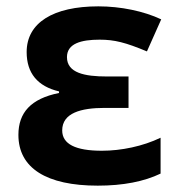

<svg xmlns="http://www.w3.org/2000/svg" viewBox="-20 -575 563 605"><path d="M288 10C368 10 434 -3 486 -28V-141C430 -114 362 -100 301 -100C218 -100 176 -121 176 -164C176 -219 235 -235 310 -235H385V-334H317C247 -334 191 -345 191 -395C191 -438 236 -450 294 -450C341 -450 376 -441 443 -413L488 -514C433 -540 360 -555 290 -555C147 -555 64 -503 64 -411C64 -345 98 -303 166 -287V-282C77 -264 38 -220 38 -150C38 -45 127 10 288 10Z"/></svg>

Font: Kathrein 75 Bold
Style: Regular
Weight: 700
Designer: Lazydogs Typefoundry, based on Open Sans by Ascender Corporation
Foundry: Lazydogs Typefoundry
Version: Version 1.003;PS 001.003;hotconv 1.0.88;makeotf.lib2.5.64775